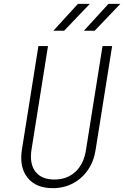

<svg xmlns="http://www.w3.org/2000/svg" viewBox="-20 -970 647 1000"><path d="M255 10Q167 10 123.5 -44.5Q80 -99 94 -190L180 -730H230L144 -190Q133 -117 164.5 -76Q196 -35 263 -35Q330 -35 373.5 -76Q417 -117 428 -190L514 -730H564L478 -190Q469 -130 438 -85Q407 -40 360 -15Q313 10 255 10ZM417 -810 545 -950H607L473 -810ZM258 -810 386 -950H448L314 -810Z"/></svg>

Font: NKDuy Mono Thin
Style: Italic
Weight: 100
Italic angle: -9°
Monospace: yes
Designer: NKDuy
Foundry: NKDuy
Version: Version 2.251; ttfautohint (v1.8.4.7-5d5b)